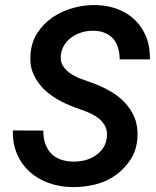

<svg xmlns="http://www.w3.org/2000/svg" viewBox="-20 -741 627 770"><path d="M408.2 -188Q404.8 -163.1 392.1 -145.3Q379.4 -127.4 360.8 -115.7Q342.3 -103.5 320.1 -98.1Q297.9 -92.8 274.9 -92.8Q245.1 -93.3 222.2 -101.8Q199.2 -110.4 184.6 -126Q169.4 -142.1 161.4 -165.3Q153.3 -188.5 153.8 -217.3L31.7 -217.8Q30.3 -165.5 48.1 -123.8Q65.9 -82 98.1 -52.7Q130.4 -23.4 174.1 -7.6Q217.8 8.3 268.1 9.3Q314.9 10.3 361.8 -1.2Q408.7 -12.7 445.3 -39.6Q480.5 -65.4 504.2 -101.8Q527.8 -138.2 531.2 -189Q534.2 -232.9 519.8 -268.6Q505.4 -304.2 479 -331.1Q452.6 -358.4 417.5 -377.9Q382.3 -397.5 344.2 -410.6Q325.7 -417 303.5 -425.3Q281.2 -433.6 262.7 -446.3Q243.7 -459 232.4 -476.8Q221.2 -494.6 224.1 -520Q227.1 -544.4 239.5 -563Q252 -581.5 270.5 -593.8Q288.6 -606 310.8 -612.1Q333 -618.2 355.5 -617.7Q382.3 -617.2 401.6 -608.6Q420.9 -600.1 434.6 -585Q447.3 -569.8 453.6 -548.8Q460 -527.8 460 -502.9H581.1Q582.5 -551.8 566.9 -591.6Q551.3 -631.3 522.5 -659.7Q493.7 -688 453.1 -703.9Q412.6 -719.7 364.7 -720.7Q318.8 -721.7 273.4 -709.2Q228 -696.8 190.9 -671.4Q153.8 -646 129.4 -608.2Q105 -570.3 102.1 -520Q99.1 -475.6 115.5 -440.7Q131.8 -405.8 159.7 -379.9Q187.5 -354 223.9 -335.2Q260.3 -316.4 297.4 -304.2Q318.4 -296.9 339.6 -287.6Q360.8 -278.3 377.4 -265.1Q393.6 -251.5 402.6 -232.9Q411.6 -214.4 408.2 -188Z"/></svg>

Font: Roboto Mono SemiBold
Style: Italic
Weight: 600
Italic angle: -10°
Monospace: yes
Designer: Google
Version: Version 3.000